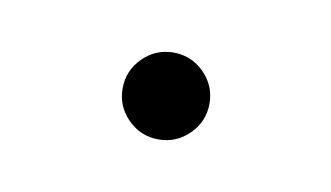

<svg xmlns="http://www.w3.org/2000/svg" viewBox="-28 -364 255 148"><g transform="rotate(10 100.0 -290.0)"><path d="M100 -256Q86 -256 76 -266Q66 -276 66 -290Q66 -304 76 -314Q86 -324 100 -324Q114 -324 124 -314Q134 -304 134 -290Q134 -276 124 -266Q114 -256 100 -256Z"/></g></svg>

Font: M PLUS 2 Thin
Style: Regular
Weight: 100
Designer: Coji Morishita
Foundry: UNDERFOREST DESIGN
Version: Version 1.001